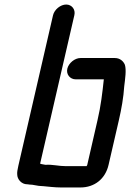

<svg xmlns="http://www.w3.org/2000/svg" viewBox="-20 -777 574 847"><path d="M314 -427H438C432 -371 425 -309 410 -246L365 -50C365 -49 364 -47 363 -46L362 -44H271C238 -44 212 -52 182 -50H180C173 -52 164 -52 157 -55L308 -710C314 -735 297 -757 272 -757C247 -757 220 -735 214 -710L61 -46C57 -29 55 -16 56 -7C56 13 74 36 100 36C102 36 104 36 108 37C128 37 145 44 166 44H168C192 46 220 50 249 50H335C397 50 445 12 459 -50L504 -245C516 -297 525 -348 528 -396C532 -429 538 -468 531 -491C525 -506 510 -521 487 -521H335C310 -521 283 -499 277 -474C271 -449 289 -427 314 -427Z"/></svg>

Font: Electronic
Style: ExBlkIt
Weight: 900
Version: Version 1.011